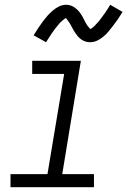

<svg xmlns="http://www.w3.org/2000/svg" viewBox="-20 -785 540 805"><path d="M24 0V-55H179L249 -475H115V-530H319L241 -55H374V0ZM357 -608Q347 -608 338 -611Q329 -614 321 -619.5Q313 -625 307 -632Q301 -639 295.5 -647Q290 -655 286 -662.5Q282 -670 277 -679.5Q272 -689 266.5 -696Q261 -703 257 -709Q255 -709 251.5 -706.5Q248 -704 245 -701.5Q242 -699 238 -695.5Q234 -692 232 -690Q230 -688 228 -685.5Q226 -683 224 -680.5Q222 -678 220 -675.5Q218 -673 215.5 -670Q213 -667 210.5 -664Q208 -661 206 -657.5Q204 -654 201 -650.5Q198 -647 195.5 -643Q193 -639 190.5 -635Q188 -631 185 -626.5Q182 -622 179 -617.5Q176 -613 173 -608L121 -637Q132 -655 142 -670Q152 -685 161.5 -697.5Q171 -710 179.5 -719.5Q188 -729 200.5 -740Q213 -751 227.5 -758Q242 -765 257 -765Q264 -765 270.5 -763.5Q277 -762 282.5 -759.5Q288 -757 293.5 -753Q299 -749 303.5 -745Q308 -741 312 -736Q316 -731 319.5 -725.5Q323 -720 326 -715Q329 -710 331.5 -704.5Q334 -699 337.5 -692.5Q341 -686 344.5 -680.5Q348 -675 351.5 -671.5Q355 -668 358 -663Q360 -664 363.5 -666Q367 -668 370 -670.5Q373 -673 377 -677Q381 -681 382.5 -683Q384 -685 386 -687Q388 -689 390.5 -691.5Q393 -694 395 -696.5Q397 -699 399 -702Q401 -705 403.5 -708Q406 -711 408.5 -714.5Q411 -718 413.5 -721.5Q416 -725 419 -729Q422 -733 424.5 -737Q427 -741 430 -745.5Q433 -750 436 -755Q439 -760 442 -765L494 -735Q483 -717 472.5 -702Q462 -687 452.5 -675Q443 -663 435 -653Q427 -643 414 -632Q401 -621 387 -614.5Q373 -608 357 -608Z"/></svg>

Font: Iosevka Curly Light Oblique
Style: Regular
Weight: 300
Italic angle: -9°
Monospace: yes
Designer: Belleve Invis
Foundry: Belleve Invis
Version: Version 11.1.0; ttfautohint (v1.8.3)